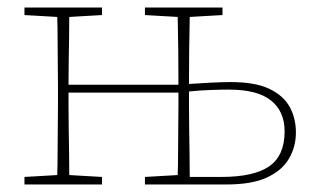

<svg xmlns="http://www.w3.org/2000/svg" viewBox="-20 -490 827 510"><path d="M482 -210Q482 -183 482.5 -148.5Q483 -114 483.5 -80Q484 -46 484 -20H567Q655 -20 695.5 -48.5Q736 -77 736 -141Q736 -194 700 -223Q664 -252 588 -252Q568 -252 539.5 -251Q511 -250 482 -247ZM365 -450V-470H571V-450L484 -445Q483 -408 482.5 -357.5Q482 -307 482 -267Q511 -269 541 -270.5Q571 -272 593 -272Q658 -272 695.5 -254Q733 -236 749.5 -206Q766 -176 766 -138Q766 -100 747.5 -68.5Q729 -37 689 -18.5Q649 0 582 0H365V-20L452 -25Q453 -51 453 -84.5Q453 -118 453.5 -151Q454 -184 454 -210V-244H162V-210Q162 -184 162.5 -151Q163 -118 163.5 -84.5Q164 -51 164 -25L251 -20V0H45V-20L132 -25Q133 -51 133 -84.5Q133 -118 133.5 -151Q134 -184 134 -210V-260Q134 -286 133.5 -319.5Q133 -353 133 -386Q133 -419 132 -445L45 -450V-470H251V-450L164 -445Q164 -420 163.5 -388Q163 -356 162.5 -323.5Q162 -291 162 -265H454Q454 -305 453.5 -356.5Q453 -408 452 -445Z"/></svg>

Font: Source Serif 4 ExtraLight
Style: Regular
Weight: 200
Designer: Frank Grießhammer
Foundry: Adobe
Version: Version 4.005;hotconv 1.1.0;makeotfexe 2.6.0